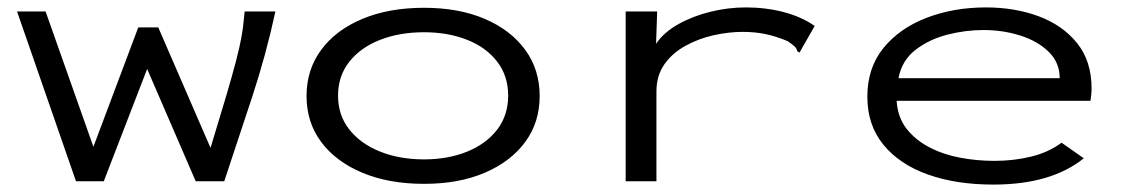

<svg xmlns="http://www.w3.org/2000/svg" viewBox="-20 -488 3040 518"><path d="M185 1 26 -457H103L232 -92L353 -414H407L548 -89Q574 -174 590.5 -230Q607 -286 616.5 -322.5Q626 -359 631 -385.5Q636 -412 638 -437L640 -457H723Q698 -341 660.5 -227Q623 -113 585 1H508L377 -302L260 1Z M1124 8Q1029 8 957.5 -22Q886 -52 846.5 -105Q807 -158 807 -229Q807 -300 846.5 -353.5Q886 -407 957.5 -437Q1029 -467 1124 -467Q1218 -467 1288 -437Q1358 -407 1397 -353.5Q1436 -300 1436 -229Q1436 -158 1397 -105Q1358 -52 1288 -22Q1218 8 1124 8ZM1124 -58Q1189 -58 1240.5 -79Q1292 -100 1321.5 -138.5Q1351 -177 1351 -230Q1351 -283 1321.5 -321.5Q1292 -360 1240.5 -380.5Q1189 -401 1124 -401Q1058 -401 1005.5 -380.5Q953 -360 922.5 -321.5Q892 -283 892 -230Q892 -177 922.5 -138.5Q953 -100 1005.5 -79Q1058 -58 1124 -58Z M1668 -457H1753L1750 -370Q1771 -401 1810.5 -423Q1850 -445 1897.5 -456.5Q1945 -468 1992 -468Q2046 -468 2094 -455.5Q2142 -443 2178 -418L2142 -355L2137 -346L2131 -350Q2129 -358 2123.5 -363Q2118 -368 2105 -377Q2074 -390 2045.5 -396Q2017 -402 1984 -402Q1946 -402 1905.5 -393Q1865 -384 1829.5 -364.5Q1794 -345 1772.5 -314.5Q1751 -284 1751 -241V1H1668Z M2660 10Q2559 10 2482.5 -17.5Q2406 -45 2363 -98Q2320 -151 2320 -227Q2320 -305 2363.5 -358.5Q2407 -412 2480 -440Q2553 -468 2640 -468Q2718 -468 2782.5 -444Q2847 -420 2886 -371.5Q2925 -323 2925 -249Q2925 -240 2924 -232Q2923 -224 2922 -216H2399Q2402 -171 2426 -140.5Q2450 -110 2487.5 -90.5Q2525 -71 2570.5 -62.5Q2616 -54 2663 -54Q2715 -54 2762 -65.5Q2809 -77 2844 -103L2904 -61Q2816 10 2660 10ZM2404 -277H2839Q2839 -319 2809.5 -348Q2780 -377 2733 -392Q2686 -407 2633 -407Q2585 -407 2536 -394.5Q2487 -382 2450 -353.5Q2413 -325 2404 -277Z"/></svg>

Font: Inconsolata ExtraExpanded
Style: Regular
Weight: 400
Width: 8
Monospace: yes
Designer: Raph Levien, Cyreal, Brenton Simpson
Foundry: Raph Levien, Cyreal, Google
Version: Version 3.001; ttfautohint (v1.8.2.53-6de2)